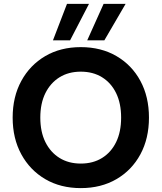

<svg xmlns="http://www.w3.org/2000/svg" viewBox="-20 -954 830 986"><path d="M395 12Q291 12 212.5 -34Q134 -80 89.5 -161.5Q45 -243 45 -350Q45 -457 89.5 -538.5Q134 -620 212.5 -666Q291 -712 395 -712Q499 -712 578 -666Q657 -620 701 -538.5Q745 -457 745 -350Q745 -243 701 -161.5Q657 -80 578 -34Q499 12 395 12ZM395 -114Q458 -114 504.5 -143Q551 -172 576.5 -224.5Q602 -277 602 -350Q602 -423 576.5 -475.5Q551 -528 504.5 -557Q458 -586 395 -586Q332 -586 285.5 -557Q239 -528 213 -475.5Q187 -423 187 -350Q187 -277 213 -224.5Q239 -172 285.5 -143Q332 -114 395 -114ZM428 -747 512 -934H625L516 -747ZM252 -747 324 -934H437L340 -747Z"/></svg>

Font: DM Sans 20pt ExtraBold
Style: Regular
Weight: 800
Version: Version 4.004;gftools[0.9.30]